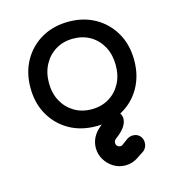

<svg xmlns="http://www.w3.org/2000/svg" viewBox="-115 -649 905 985"><g transform="rotate(-15 337.5 -157.0)"><path d="M338 4Q257 4 195 -31.5Q133 -67 97.5 -129.5Q62 -192 62 -273Q62 -355 97.5 -417.5Q133 -480 195 -515.5Q257 -551 338 -551Q418 -551 480 -515.5Q542 -480 577.5 -417.5Q613 -355 613 -273Q613 -192 578 -129.5Q543 -67 481 -31.5Q419 4 338 4ZM338 -86Q390 -86 430 -110Q470 -134 492.5 -176Q515 -218 515 -273Q515 -328 492.5 -370.5Q470 -413 430 -437Q390 -461 338 -461Q286 -461 246 -437Q206 -413 183 -370.5Q160 -328 160 -273Q160 -218 183 -176Q206 -134 246 -110Q286 -86 338 -86ZM431 237Q397 237 369 220Q341 203 323.5 174.5Q306 146 306 112Q306 53 358 10Q369 2 375.5 -6.5Q382 -15 386 -22Q400 -49 431 -49Q452 -49 466.5 -35Q481 -21 482 1Q482 24 466 46.5Q450 69 418 92Q413 96 410.5 101.5Q408 107 408 112Q408 122 414.5 128.5Q421 135 431 135Q435 135 438 134Q441 133 443 131L474 108Q489 98 505 98Q528 98 542 112.5Q556 127 556 149Q556 173 538 190L500 215Q469 237 431 237Z"/></g></svg>

Font: Comfortaa
Style: Bold
Weight: 700
Designer: Johan Aakerlund
Foundry: Johan Aakerlund
Version: Version 3.104; ttfautohint (v1.8.1.43-b0c9)